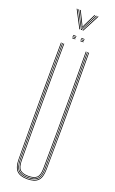

<svg xmlns="http://www.w3.org/2000/svg" viewBox="-192 -1056 660 1104"><g transform="rotate(20 138.5 -504.5)"><path d="M138.5 5Q93.2 5 73.2 -16Q53.2 -37 52.8 -85Q51.8 -192.5 51.4 -284.6Q51 -376.8 51 -461Q51 -545.2 51.4 -628.2Q51.8 -711.2 52.5 -800H56.5Q55.8 -719.5 55.4 -625.5Q55 -531.5 55 -434.9Q55 -338.2 55.4 -248.5Q55.8 -158.8 56.5 -86.8Q57 -39.2 76 -19.1Q95 1 138.5 1Q182 1 201.1 -19.1Q220.2 -39.2 220.5 -86.8Q221.2 -158.2 221.6 -244.6Q222 -331 222 -425.2Q222 -519.5 221.6 -615Q221.2 -710.5 220.5 -800H224.5Q225.5 -684.5 225.9 -571.8Q226.2 -459 226 -339.8Q225.8 -220.5 224.2 -85Q223.8 -37 203.9 -16Q184 5 138.5 5ZM138.5 -3Q96.8 -3 78.9 -21.9Q61 -40.8 60.5 -86.5Q59.8 -158.2 59.4 -244.6Q59 -331 59 -425.2Q59 -519.5 59.4 -615Q59.8 -710.5 60.5 -800H64.5Q63.8 -719.5 63.4 -625.5Q63 -531.5 63 -434.9Q63 -338.2 63.4 -248.4Q63.8 -158.5 64.5 -86Q65 -41 82.5 -24Q100 -7 138.5 -7Q177.2 -7 194.8 -24Q212.2 -41 212.5 -86Q213.2 -157.8 213.6 -244.4Q214 -331 214 -425.2Q214 -519.5 213.6 -615Q213.2 -710.5 212.5 -800H216.5Q217.2 -719.5 217.6 -625.5Q218 -531.5 218 -435Q218 -338.5 217.6 -248.8Q217.2 -159 216.5 -86.5Q216.2 -40.8 198.2 -21.9Q180.2 -3 138.5 -3ZM138.5 -11Q102.5 -11 85.8 -26.4Q69 -41.8 68.5 -85.5Q67.8 -181.5 67.2 -301.8Q66.8 -422 67.1 -550.6Q67.5 -679.2 68.5 -800H72.5Q71.8 -719.5 71.4 -625.6Q71 -531.8 71 -435.2Q71 -338.8 71.4 -248.6Q71.8 -158.5 72.5 -85.2Q73 -43.5 88.8 -29.2Q104.5 -15 138.5 -15Q172.8 -15 188.5 -29.2Q204.2 -43.5 204.5 -85.2Q205.5 -181.2 205.9 -301.5Q206.2 -421.8 206 -550.4Q205.8 -679 204.5 -800H208.5Q209.2 -719.5 209.6 -625.5Q210 -531.5 210 -434.9Q210 -338.2 209.6 -248.2Q209.2 -158.2 208.5 -85.5Q208.2 -41.8 191.4 -26.4Q174.5 -11 138.5 -11ZM153.5 -861V-865H173.5V-861ZM103.5 -845V-849H123.5V-845ZM103.5 -853V-857H123.5V-853ZM103.5 -861V-865H123.5V-861ZM153.5 -845V-849H173.5V-845ZM153.5 -853V-857H173.5V-853ZM70.5 -1013.8H75.5L130.5 -908H125.5ZM80.5 -1013.8H85.5L132.5 -921.8L136.5 -913.5H138.5L142.5 -921.8L189.5 -1013.8H194.5L139.5 -908H135.5ZM90.5 -1013.8H95.5L133 -937.8L136.5 -928H138.5L142 -937.8L179.5 -1013.8H184.5L144.5 -933.2L139.5 -922.2H135.5L130.5 -933.2ZM199.5 -1013.8H204.5L149.5 -908H144.5Z"/></g></svg>

Font: Big Shoulders Inline Display SC Thin
Style: Regular
Weight: 100
Designer: Patric King
Foundry: XO Type Co
Version: Version 2.002